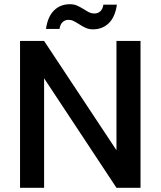

<svg xmlns="http://www.w3.org/2000/svg" viewBox="-20 -890 761 910"><path d="M646 0H532L189 -519V0H75V-696H189L532 -178V-696H646ZM311 -870Q330 -870 344 -864Q358 -858 378 -846Q393 -836 403.5 -831Q414 -826 427 -826Q444 -826 455.5 -836.5Q467 -847 470 -868H534Q526 -810 496 -780.5Q466 -751 421 -751Q402 -751 387 -757.5Q372 -764 354 -776Q336 -787 326.5 -791.5Q317 -796 305 -796Q288 -796 276.5 -785Q265 -774 262 -753H198Q206 -811 236 -840.5Q266 -870 311 -870Z"/></svg>

Font: Poppins Medium A&M
Style: Regular
Weight: 500
Designer: Ninad Kale (Devanagari), Jonny Pinhorn (Latin)
Foundry: Indian Type Foundry
Version: 4.004